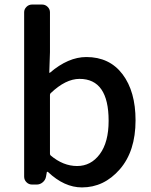

<svg xmlns="http://www.w3.org/2000/svg" viewBox="-20 -817 669 850"><path d="M342.8 12.7Q264.6 12.7 192.4 -55.7Q191.4 -56.6 189.9 -56.6Q188.5 -56.6 187.5 -55.7L183.6 -34.2Q180.7 -19.5 168.9 -9.8Q157.2 0 142.6 0H122.1Q107.4 0 97.2 -10.3Q86.9 -20.5 86.9 -35.2V-762.7Q86.9 -776.4 97.2 -786.6Q107.4 -796.9 122.1 -796.9H166Q180.7 -796.9 190.9 -786.6Q201.2 -776.4 201.2 -762.7V-585.9L198.2 -496.1Q198.2 -495.1 199.2 -494.6Q200.2 -494.1 201.2 -495.1Q282.2 -564.5 362.3 -564.5Q464.8 -564.5 522.5 -488.3Q580.1 -412.1 580.1 -284.2Q580.1 -147.5 510.3 -67.4Q440.4 12.7 342.8 12.7ZM321.3 -82Q382.8 -82 421.9 -134.8Q460.9 -187.5 460.9 -282.2Q460.9 -467.8 332 -467.8Q270.5 -467.8 204.1 -404.3Q201.2 -401.4 201.2 -396.5V-136.7Q201.2 -131.8 204.1 -128.9Q259.8 -82 321.3 -82Z"/></svg>

Font: Gen Jyuu GothicL Medium
Style: Regular
Weight: 500
Designer: [Source Han Sans]
Ryoko NISHIZUKA  (kana & ideographs); Paul D. Hunt (Latin, Greek & Cyrillic); Wenlong ZHANG  (bopomofo
Version: Version 1.002.20150607